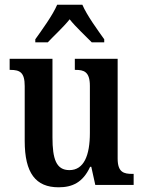

<svg xmlns="http://www.w3.org/2000/svg" viewBox="-20 -786 610 816"><path d="M130 -619V-606H183C209 -634 250 -671 276 -704C302 -671 343 -634 370 -606H423V-619C396 -657 349 -721 330 -766H223C204 -721 157 -657 130 -619ZM229 10C287 10 332 -10 363 -77H368L385 0H548V-47H542C507 -47 480 -53 480 -112V-536H298V-489H301C336 -489 362 -482 362 -421V-221C362 -126 337 -63 275 -63C219 -63 203 -110 203 -202V-536H21V-489H24C65 -489 85 -478 85 -420V-187C85 -50 132 10 229 10Z"/></svg>

Font: Noto Serif Bengali Condensed SemiBold
Style: Regular
Weight: 600
Width: 3
Designer: Juan Bruce, Universal Thirst, Indian Type Foundry and the Monotype Design Team.
Foundry: Monotype Imaging Inc.
Version: Version 2.003